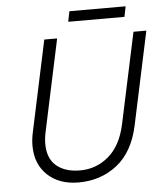

<svg xmlns="http://www.w3.org/2000/svg" viewBox="-56 -865 792 922"><g transform="rotate(-5 340.0 -403.5)"><path d="M80 -187Q80 -219 88 -254L181 -690H243L150 -254Q142 -219 142 -191Q142 -120 184 -84.5Q226 -49 298 -49Q376 -49 435.5 -99.5Q495 -150 517 -250L611 -690H673L577 -240Q550 -115 471.5 -53.5Q393 8 286 8Q193 8 136.5 -45Q80 -98 80 -187ZM303 -765 313 -815H584L574 -765Z"/></g></svg>

Font: Radio Canada Light
Style: Italic
Weight: 300
Italic angle: -12°
Designer: Charles Daoud, Etienne Aubert Bonn, Alexandre Saumier Demers, Jacques Le Bailly
Foundry: Radio-Canada
Version: Version 2.104; ttfautohint (v1.8.4.7-5d5b);gftools[0.9.28.de